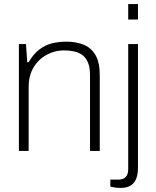

<svg xmlns="http://www.w3.org/2000/svg" viewBox="-20 -743 769 945"><path d="M73 0V-526H108L114 -437H121Q145 -478 174.5 -500Q204 -522 237 -530Q270 -538 306 -538Q356 -538 393 -522.5Q430 -507 450.5 -471Q471 -435 471 -373V0H423V-373Q423 -411 413 -435Q403 -459 385.5 -472Q368 -485 344.5 -490Q321 -495 294 -495Q251 -495 211 -474Q171 -453 146 -412.5Q121 -372 121 -313V0ZM611 -647V-723H659V-647ZM572 182Q563 182 554 181Q545 180 537 178.5Q529 177 523 175V141H562Q587 141 599 128Q611 115 611 90V-526H659V85Q659 111 651.5 133.5Q644 156 625 169Q606 182 572 182Z"/></svg>

Font: Archivo Thin
Style: Regular
Weight: 250
Designer: Hector Gatti
Foundry: Omnibus-Type
Version: Version 2.001